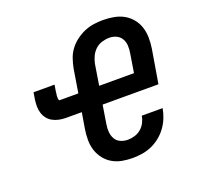

<svg xmlns="http://www.w3.org/2000/svg" viewBox="-130 -883 1060 1031"><g transform="rotate(-20 400.0 -367.5)"><path d="M460 8Q428 8 398.5 2.5Q369 -3 344 -17.5Q319 -32 301 -55Q283 -78 274 -106Q265 -134 265 -165Q265 -196 270 -227L285 -317H195Q175 -317 156 -321Q137 -325 120 -334Q103 -343 91.5 -358Q80 -373 74.5 -391Q69 -409 69 -429Q69 -449 72 -469L78 -506H198L192 -469Q192 -466 191.5 -462.5Q191 -459 190.5 -455.5Q190 -452 189.5 -448.5Q189 -445 189 -441.5Q189 -438 189 -435Q189 -432 189.5 -428.5Q190 -425 191 -421.5Q192 -418 195 -418H302L324 -553Q329 -579 338 -605.5Q347 -632 364 -655Q381 -678 404.5 -695.5Q428 -713 453.5 -724Q479 -735 506.5 -739Q534 -743 560 -743Q592 -743 622 -737.5Q652 -732 677.5 -718Q703 -704 722 -681Q741 -658 750 -630Q759 -602 759.5 -570.5Q760 -539 755 -508L723 -317H404L387 -211Q383 -188 385 -166.5Q387 -145 397 -127.5Q407 -110 426.5 -101.5Q446 -93 468 -93Q487 -93 507 -99Q527 -105 543 -118.5Q559 -132 568.5 -150.5Q578 -169 581 -188V-189H700V-187Q695 -160 684.5 -134Q674 -108 657 -84.5Q640 -61 617 -42.5Q594 -24 568 -12.5Q542 -1 514 3.5Q486 8 460 8ZM421 -418H620L637 -524Q641 -546 640 -567.5Q639 -589 629 -606.5Q619 -624 600.5 -633Q582 -642 560 -642Q539 -642 517.5 -635.5Q496 -629 479.5 -613.5Q463 -598 453.5 -577.5Q444 -557 440 -536Z"/></g></svg>

Font: Iosevka Aile Oblique
Style: Bold
Weight: 700
Italic angle: -9°
Designer: Belleve Invis
Foundry: Belleve Invis
Version: Version 31.1.0; ttfautohint (v1.8.4)